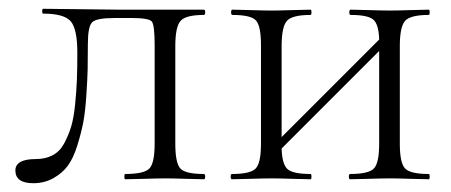

<svg xmlns="http://www.w3.org/2000/svg" viewBox="-20 -408 1027 437"><path d="M56 9Q15 9 15 -20Q15 -46 62 -46Q83 -46 99.5 -54.5Q116 -63 126 -81.5Q136 -100 142 -120Q148 -140 151 -170.5Q154 -201 155 -226Q156 -251 156 -288Q156 -342 141 -359.5Q126 -377 78 -377Q76 -377 76 -382.5Q76 -388 78 -388L251 -386H444Q447 -386 447 -380Q447 -374 444 -374Q403 -374 391 -360.5Q379 -347 379 -303V-81Q379 -37 390.5 -24.5Q402 -12 444 -12Q447 -12 447 -6Q447 0 444 0Q433 0 403 -1Q373 -2 357 -2Q340 -2 308 -1Q276 0 265 0Q263 0 263 -6Q263 -12 265 -12Q308 -12 320 -24.5Q332 -37 332 -81V-305Q332 -351 325.5 -359Q319 -367 280 -367H240Q199 -367 189.5 -357Q180 -347 180 -308Q180 -272 179.5 -250Q179 -228 176.5 -190.5Q174 -153 169.5 -129.5Q165 -106 156 -77Q147 -48 134.5 -31Q122 -14 101.5 -2.5Q81 9 56 9Z M956 -12Q958 -12 958 -6Q958 0 956 0Q944 0 914 -1Q884 -2 868 -2Q850 -2 819 -1Q788 0 777 0Q774 0 774 -6Q774 -12 777 -12Q819 -12 831 -24.5Q843 -37 843 -81V-292L621 -70Q622 -34 634.5 -23Q647 -12 687 -12Q689 -12 689 -6Q689 0 687 0Q675 0 645 -1Q615 -2 599 -2Q582 -2 550.5 -1Q519 0 508 0Q505 0 505 -6Q505 -12 508 -12Q550 -12 562 -24.5Q574 -37 574 -81V-305Q574 -349 562.5 -361.5Q551 -374 509 -374Q506 -374 506 -380Q506 -386 509 -386Q520 -386 550.5 -385Q581 -384 599 -384Q615 -384 645.5 -385Q676 -386 687 -386Q689 -386 689 -380Q689 -374 687 -374Q645 -374 633 -360.5Q621 -347 621 -303V-96L843 -318Q842 -353 829.5 -363.5Q817 -374 778 -374Q775 -374 775 -380Q775 -386 778 -386Q789 -386 819.5 -385Q850 -384 868 -384Q884 -384 914.5 -385Q945 -386 956 -386Q958 -386 958 -380Q958 -374 956 -374Q914 -374 902 -360.5Q890 -347 890 -303V-81Q890 -37 902 -24.5Q914 -12 956 -12Z"/></svg>

Font: t
Style: Regular
Weight: 300
Designer: Christian Thalmann (Catharsis Fonts)
Version: Version 1.000;PS 002.000;hotconv 1.0.88;makeotf.lib2.5.64775